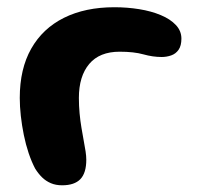

<svg xmlns="http://www.w3.org/2000/svg" viewBox="-20 -510 558 544"><path d="M156 15Q138 15 124 9Q110 3 99.2 -7.5Q88.5 -18 79.5 -32.5Q69.5 -51.5 61.2 -76Q53 -100.5 47.5 -127.5Q42 -154.5 39 -181.5Q36 -208.5 36 -232.5Q36 -315 68.5 -372.2Q101 -429.5 161.2 -459.5Q221.5 -489.5 304 -489.5Q340.5 -489.5 374.5 -484Q408.5 -478.5 435.5 -467.2Q462.5 -456 478.2 -439.2Q494 -422.5 494 -400.5Q494 -380.5 486 -369Q478 -357.5 465 -353Q452 -348.5 438 -348.5Q413 -348.5 386.2 -356Q359.5 -363.5 319 -363.5Q262 -363.5 232.8 -328.8Q203.5 -294 203.5 -232.5Q203.5 -210 205.5 -188.8Q207.5 -167.5 210.8 -148Q214 -128.5 217.2 -111.5Q220.5 -94.5 222.5 -81Q224.5 -67.5 224.5 -57.5Q224.5 -20 207.8 -2.5Q191 15 156 15Z"/></svg>

Font: Gluten Medium
Style: Regular
Weight: 500
Designer: Tyler Finck
Foundry: Etcetera Type Company
Version: Version 1.300